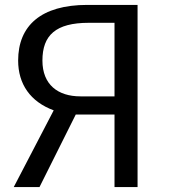

<svg xmlns="http://www.w3.org/2000/svg" viewBox="-20 -763 691 783"><path d="M336 -743C147 -743 54 -658 54 -516C54 -420 104 -348 199 -313L36 0H141L289 -296H447V0H541V-743ZM308 -370C216 -370 153 -418 153 -516C153 -619 207 -670 342 -670H447V-370Z"/></svg>

Font: Glow Sans SC Normal Book
Style: Regular
Weight: 500
Designer: Ryoko NISHIZUKA (kana, bopomofo & ideographs); Paul D. Hunt (Latin, Greek & Cyrillic); Sandoll Communications, Soo-young
Version: Version 0.93